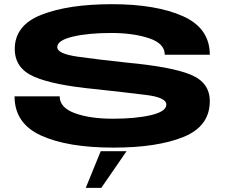

<svg xmlns="http://www.w3.org/2000/svg" viewBox="-20 -701 1100 917"><path d="M389.6 196.3 461 21.2H584.4L463.8 196.3ZM522 4Q302.5 4 176 -53.8Q49.5 -111.5 49.5 -241H265Q265 -187 337.2 -160.5Q409.5 -134 519.5 -134Q628 -134 701.2 -151.2Q774.5 -168.5 774.5 -201.5Q774.5 -235.5 677.8 -247.5Q581 -259.5 439 -275Q237 -294 143.8 -334.2Q50.5 -374.5 50.5 -467Q50.5 -581 179.2 -631Q308 -681 514.5 -681Q725 -681 853.5 -623.8Q982 -566.5 982 -439.5H767Q767 -493.5 691.5 -518.5Q616 -543.5 511.5 -543.5Q400 -543.5 326.8 -525.8Q253.5 -508 253.5 -476Q253.5 -444 351.8 -430.2Q450 -416.5 585 -402Q800.5 -382 891.2 -344.2Q982 -306.5 982 -218Q982 -98 856.5 -47Q731 4 522 4Z"/></svg>

Font: Anybody UltraExpanded Regular
Style: Bold
Weight: 700
Width: 9
Designer: Tyler Finck
Foundry: Etcetera Type Company
Version: Version 1.010; ttfautohint (v1.8.3) -l 8 -r 50 -G 200 -x 14 